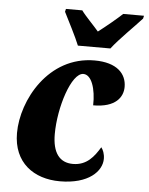

<svg xmlns="http://www.w3.org/2000/svg" viewBox="-54 -811 671 865"><g transform="rotate(5 281.0 -378.0)"><path d="M277 -606H424C460 -653 525 -715 559 -753L562 -766H468C446 -745 393 -701 361 -677C341 -701 298 -744 283 -766H209L206 -753C225 -715 262 -644 277 -606ZM249 10C379 10 438 -52 438 -108C438 -131 430 -149 422 -159C396 -116 364 -73 301 -73C240 -73 208 -116 208 -200C208 -321 259 -481 313 -481C350 -481 371 -419 369 -344C471 -344 503 -393 503 -439C503 -498 460 -546 358 -546C150 -546 38 -339 38 -190C38 -56 131 10 249 10Z"/></g></svg>

Font: Noto Serif Condensed Black
Style: Italic
Weight: 900
Width: 3
Italic angle: -12°
Designer: Monotype Design Team
Foundry: Monotype Imaging Inc.
Version: Version 2.013